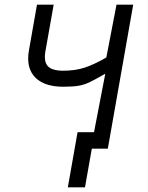

<svg xmlns="http://www.w3.org/2000/svg" viewBox="-20 -570 640 828"><path d="M314.5 0H385.5L434 -252Q387.5 -225.5 365.5 -215Q343.5 -204.5 319 -200.2Q294.5 -196 253 -196Q180 -196 140.8 -228Q101.5 -260 101.5 -318Q101.5 -334 104.5 -351L139.5 -550H211.5L175.5 -347Q173.5 -335.5 173.5 -324Q173.5 -293 192.8 -279Q212 -265 251 -265Q303.5 -265 344 -278Q384.5 -291 438.5 -322L482.5 -550H554.5L445 71H376L346.5 238H272.5Z"/></svg>

Font: JuliaMono ExtraBold
Style: Italic
Weight: 800
Italic angle: -9°
Monospace: yes
Designer: cormullion
Foundry: corm
Version: Version 0.057; ttfautohint (v1.8.4)